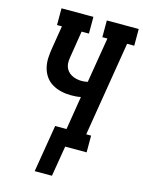

<svg xmlns="http://www.w3.org/2000/svg" viewBox="-133 -812 794 1064"><g transform="rotate(15 263.5 -280.0)"><path d="M174 175 218 -91V-96H284L315 -288Q301 -285 287 -284Q273 -283 259 -283Q230 -283 202 -289.5Q174 -296 150.5 -310Q127 -324 111.5 -346.5Q96 -369 89.5 -396Q83 -423 84.5 -452Q86 -481 91 -510L112 -639H84V-735H267V-639H225L202 -495Q199 -479 198 -463Q197 -447 201 -433Q205 -419 214.5 -407.5Q224 -396 237 -389Q250 -382 265 -378.5Q280 -375 296 -375Q304 -375 313 -376Q322 -377 330 -379L373 -639H344V-735H527V-639H486L397 -96H425V0H302L273 175Z"/></g></svg>

Font: Iosevka Curly Slab
Style: Bold Italic
Weight: 700
Italic angle: -9°
Monospace: yes
Designer: Belleve Invis
Foundry: Belleve Invis
Version: Version 22.1.2; ttfautohint (v1.8.4)